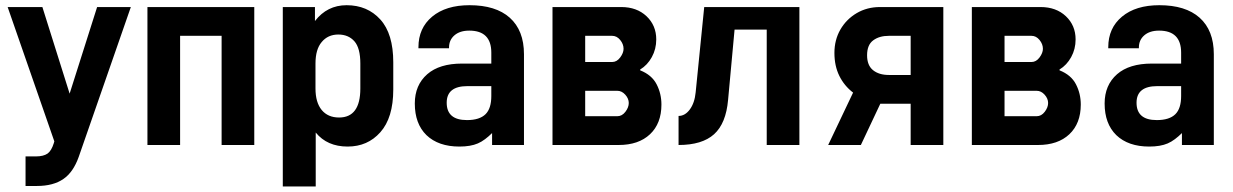

<svg xmlns="http://www.w3.org/2000/svg" viewBox="-20 -546 4644 723"><path d="M472.7 -519.5 276.4 44.9Q255.9 102.5 218.8 127.9Q180.7 154.3 119.1 154.3H76.2V43H115.2Q143.6 43 159.2 32.2Q173.8 21.5 182.6 -6.8L184.6 -13.7L8.8 -519.5H139.6L242.2 -193.4L345.7 -519.5Z M535.2 -519.5H937.5V0H814.5V-411.1H658.2V0H535.2Z M1044.9 -519.5H1166V-466.8Q1211.9 -526.4 1285.2 -526.4Q1363.3 -526.4 1412.1 -472.7Q1460.9 -418.9 1460.9 -311.5V-209Q1460.9 -102.5 1412.1 -47.9Q1364.3 5.9 1289.1 5.9Q1211.9 5.9 1168.9 -46.9V156.2H1044.9ZM1336.9 -212.9V-306.6Q1336.9 -365.2 1314.5 -390.6Q1292 -416 1253.9 -416Q1214.8 -416 1191.4 -387.7Q1168 -360.4 1168 -306.6V-212.9Q1168 -160.2 1191.4 -131.8Q1214.8 -103.5 1256.8 -103.5Q1336.9 -103.5 1336.9 -212.9Z M1899.4 -479.5Q1953.1 -431.6 1953.1 -341.8V0H1833V-44.9Q1820.3 -32.2 1806.6 -22Q1793 -11.7 1779.3 -5.9Q1752 5.9 1710 5.9Q1630.9 5.9 1585.9 -37.1Q1542 -80.1 1542 -156.2Q1542 -225.6 1588.9 -266.6Q1634.8 -306.6 1719.7 -306.6H1830.1V-347.7Q1830.1 -430.7 1747.1 -430.7Q1711.9 -430.7 1691.4 -413.1Q1670.9 -395.5 1670.9 -367.2V-364.3H1555.7V-368.2Q1555.7 -440.4 1607.4 -483.4Q1659.2 -526.4 1748 -526.4Q1846.7 -526.4 1899.4 -479.5ZM1808.6 -116.2Q1830.1 -137.7 1830.1 -184.6V-221.7H1740.2Q1662.1 -221.7 1662.1 -159.2Q1662.1 -93.8 1738.3 -93.8Q1786.1 -93.8 1808.6 -116.2Z M2060.5 -519.5H2319.3Q2377.9 -519.5 2414.6 -484.9Q2451.2 -450.2 2451.2 -397.5Q2451.2 -361.3 2434.6 -331.1Q2418 -300.8 2390.6 -284.2V-281.2Q2434.6 -263.7 2452.6 -228.5Q2470.7 -193.4 2470.7 -152.3Q2470.7 -81.1 2427.7 -40.5Q2384.8 0 2309.6 0H2060.5ZM2304.7 -204.1H2183.6V-108.4H2304.7Q2322.3 -108.4 2335 -125Q2347.7 -141.6 2347.7 -158.2Q2347.7 -174.8 2334.5 -189.5Q2321.3 -204.1 2304.7 -204.1ZM2285.2 -411.1H2183.6V-312.5H2285.2Q2302.7 -312.5 2315.4 -329.6Q2328.1 -346.7 2328.1 -362.3Q2328.1 -379.9 2315.4 -395.5Q2302.7 -411.1 2285.2 -411.1Z M2631.8 -519.5H2990.2V0H2867.2V-434.6H2746.1L2721.7 -169.9Q2713.9 -81.1 2668.9 -40.5Q2624 0 2535.2 0V-109.4Q2559.6 -109.4 2577.6 -133.8Q2595.7 -158.2 2599.6 -198.2Z M3293.9 -519.5H3532.2V0H3409.2V-155.3H3294.9L3221.7 0H3098.6L3192.4 -197.3Q3159.2 -222.7 3140.6 -260.3Q3122.1 -297.9 3122.1 -346.7Q3122.1 -395.5 3144.5 -434.6Q3167 -473.6 3206.1 -496.6Q3245.1 -519.5 3293.9 -519.5ZM3327.1 -263.7H3409.2V-411.1H3327.1Q3291 -411.1 3268.1 -394Q3245.1 -377 3245.1 -337.9Q3245.1 -299.8 3267.6 -281.7Q3290 -263.7 3327.1 -263.7Z M3639.6 -519.5H3898.4Q3957 -519.5 3993.7 -484.9Q4030.3 -450.2 4030.3 -397.5Q4030.3 -361.3 4013.7 -331.1Q3997.1 -300.8 3969.7 -284.2V-281.2Q4013.7 -263.7 4031.7 -228.5Q4049.8 -193.4 4049.8 -152.3Q4049.8 -81.1 4006.8 -40.5Q3963.9 0 3888.7 0H3639.6ZM3883.8 -204.1H3762.7V-108.4H3883.8Q3901.4 -108.4 3914.1 -125Q3926.8 -141.6 3926.8 -158.2Q3926.8 -174.8 3913.6 -189.5Q3900.4 -204.1 3883.8 -204.1ZM3864.3 -411.1H3762.7V-312.5H3864.3Q3881.8 -312.5 3894.5 -329.6Q3907.2 -346.7 3907.2 -362.3Q3907.2 -379.9 3894.5 -395.5Q3881.8 -411.1 3864.3 -411.1Z M4497.1 -479.5Q4550.8 -431.6 4550.8 -341.8V0H4430.7V-44.9Q4418 -32.2 4404.3 -22Q4390.6 -11.7 4377 -5.9Q4349.6 5.9 4307.6 5.9Q4228.5 5.9 4183.6 -37.1Q4139.6 -80.1 4139.6 -156.2Q4139.6 -225.6 4186.5 -266.6Q4232.4 -306.6 4317.4 -306.6H4427.7V-347.7Q4427.7 -430.7 4344.7 -430.7Q4309.6 -430.7 4289.1 -413.1Q4268.6 -395.5 4268.6 -367.2V-364.3H4153.3V-368.2Q4153.3 -440.4 4205.1 -483.4Q4256.8 -526.4 4345.7 -526.4Q4444.3 -526.4 4497.1 -479.5ZM4406.2 -116.2Q4427.7 -137.7 4427.7 -184.6V-221.7H4337.9Q4259.8 -221.7 4259.8 -159.2Q4259.8 -93.8 4335.9 -93.8Q4383.8 -93.8 4406.2 -116.2Z"/></svg>

Font: DINish
Style: Bold
Weight: 700
Designer: Bert Driehuis
Foundry: Playbeing
Version: Version 3.008; git-95204e4c-release